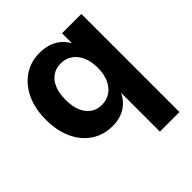

<svg xmlns="http://www.w3.org/2000/svg" viewBox="-199 -659 996 996"><g transform="rotate(-45 299.0 -160.5)"><path d="M546.6 204.1H403V-77.1H401.5Q386.6 -48.1 364.3 -28.5Q342.1 -9 313.7 0.9Q285.4 10.8 251.4 10.8Q184.2 10.8 134 -22.9Q83.7 -56.5 56 -117.1Q28.3 -177.7 28.3 -258.3Q28.3 -337.7 56.4 -398.1Q84.5 -458.5 134.6 -492.5Q184.8 -526.4 250.4 -526.4Q284 -526.4 312.8 -517.5Q341.6 -508.5 364.5 -490.6Q387.3 -472.7 403.2 -445.8H404.9V-515.6H546.6ZM288.6 -106.3Q325.1 -106.3 352.4 -125.1Q379.6 -143.9 394.7 -178.1Q409.8 -212.4 409.8 -258.3Q409.8 -304.5 394.7 -338.5Q379.6 -372.5 352.4 -391.3Q325.1 -410 288.6 -410Q253.9 -410 228 -392.2Q202 -374.3 187.7 -340.5Q173.5 -306.8 173.5 -258.3Q173.5 -210.1 187.7 -176.1Q202 -142.1 228 -124.2Q253.9 -106.3 288.6 -106.3Z"/></g></svg>

Font: Inter Khmer Looped
Style: Regular
Weight: 400
Designer: Rasmus Andersson, Sovichet Tep
Foundry: Anagata Design
Version: Version 1.000